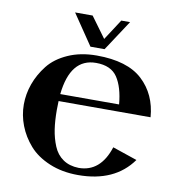

<svg xmlns="http://www.w3.org/2000/svg" viewBox="-82 -794 817 884"><g transform="rotate(10 326.5 -352.5)"><path d="M624 -305H194Q193 -291 193 -264Q193 -213 199 -173Q205 -133 220 -96.5Q235 -60 265 -39.5Q295 -19 338 -18Q440 -18 479 -139L594 -100Q512 15 341 15Q266 15 206.5 -10Q147 -35 111.5 -75.5Q76 -116 57.5 -164Q39 -212 39 -262Q39 -311 56 -358.5Q73 -406 106 -448Q139 -490 197.5 -516Q256 -542 331 -542Q475 -542 545.5 -476.5Q616 -411 624 -305ZM334 -508Q214 -508 196 -338H471Q464 -418 434 -463Q404 -508 334 -508ZM295 -577 198 -720H280L351 -623L414 -720H455L361 -577Z"/></g></svg>

Font: Uncial Antiqua
Style: Regular
Weight: 400
Designer: Astigmatic (AOETI)
Foundry: Astigmatic (AOETI)
Version: Version 1.000